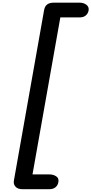

<svg xmlns="http://www.w3.org/2000/svg" viewBox="-20 -1198 665 1397"><path d="M142 178.5Q109.5 178.5 93 160.5Q76.5 142.5 81 116.5L301 -1125Q306 -1153 323.5 -1165.8Q341 -1178.5 370.5 -1178.5H560.5Q588 -1178.5 608 -1163.8Q628 -1149 625 -1124.5Q622 -1101.5 605.2 -1086.5Q588.5 -1071.5 560.5 -1071.5H419L216.5 71H339Q368 71 388.8 84.8Q409.5 98.5 405 125.5Q401 150.5 384 164.5Q367 178.5 339 178.5Z"/></svg>

Font: Edu AU VIC WA NT Pre SemiBold
Style: Regular
Weight: 600
Designer: Tina and Corey Anderson, Eben Sorkin, Mirko Velimirovic
Foundry: Google for Education
Version: Version 1.001